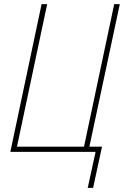

<svg xmlns="http://www.w3.org/2000/svg" viewBox="-20 -734 599 928"><path d="M404 174 442 0H30L181 -714H208L62 -25H386L532 -714H559L412 -25H473L430 174Z"/></svg>

Font: Noto Sans UI SemiCondensed Thin
Style: Italic
Weight: 250
Width: 4
Italic angle: -12°
Designer: Monotype Design Team
Foundry: Monotype Imaging Inc.
Version: Version 1.901